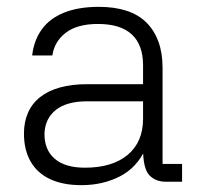

<svg xmlns="http://www.w3.org/2000/svg" viewBox="-20 -531 578 561"><path d="M512 0H465Q434 0 416 -19.5Q398 -39 398 -96H405Q380 -41 330 -15.5Q280 10 218 10Q164 10 126.5 -7.5Q89 -25 69.5 -59Q50 -93 50 -141Q50 -175 62 -202Q74 -229 97.5 -247.5Q121 -266 155.5 -275.5Q190 -285 234 -285H398V-340Q398 -400 365 -430.5Q332 -461 266 -461Q206 -461 172.5 -435.5Q139 -410 133 -369H74Q79 -413 102 -445Q125 -477 167 -494Q209 -511 269 -511Q315 -511 350 -499.5Q385 -488 408 -465Q431 -442 443 -409Q455 -376 455 -332V-52H512ZM110 -142Q109 -94 139.5 -67.5Q170 -41 228 -41Q308 -41 353 -78.5Q398 -116 398 -184V-235H235Q175 -235 143.5 -210Q112 -185 110 -142Z"/></svg>

Font: Asta Sans Light
Style: Regular
Weight: 300
Designer: 42dot
Version: Version 1.000